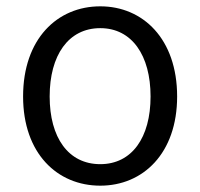

<svg xmlns="http://www.w3.org/2000/svg" viewBox="-20 -574 633 607"><path d="M297 13C432 13 540 -89 540 -269C540 -451 432 -554 297 -554C161 -554 53 -451 53 -269C53 -89 161 13 297 13ZM297 -55C196 -55 137 -139 137 -269C137 -399 196 -485 297 -485C397 -485 456 -399 456 -269C456 -139 397 -55 297 -55Z"/></svg>

Font: ChiuKong Gothic CL Normal
Style: Regular
Weight: 350
Designer: Ryoko NISHIZUKA 西塚涼子 (kana, bopomofo & ideographs); Paul D. Hunt (Latin, Greek & Cyrillic); Sandoll Communications 산돌커뮤니
Foundry: Adobe
Version: Version 1.300